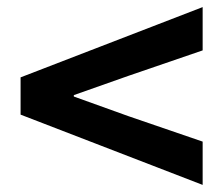

<svg xmlns="http://www.w3.org/2000/svg" viewBox="-20 -647 629 541"><path d="M551 -126V-248L341 -320L188 -375V-379L341 -433L551 -505V-627L38 -429V-324Z"/></svg>

Font: Source Han Sans JP
Style: Bold
Weight: 700
Designer: Ryoko NISHIZUKA 西塚涼子 (kana, bopomofo & ideographs); Paul D. Hunt (Latin, Greek & Cyrillic); Sandoll Communications 산돌커뮤니
Foundry: Adobe
Version: Version 2.002;hotconv 1.0.116;makeotfexe 2.5.65601